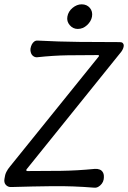

<svg xmlns="http://www.w3.org/2000/svg" viewBox="-56 -862 593 889"><path d="M85 -636Q87 -648 91.5 -656.5Q96 -665 103 -670Q110 -675 120 -674Q215 -669 310 -668Q405 -667 499 -667Q508 -667 512.5 -662.5Q517 -658 517 -651.5Q517 -645 514 -637.5Q511 -630 506 -623L67 -78Q65 -75 66 -72.5Q67 -70 71 -70Q152 -70 226.5 -71Q301 -72 383 -80Q395 -81 405.5 -77Q416 -73 421.5 -62Q427 -51 424 -31Q422 -20 415 -11Q408 -2 399 3Q390 8 380 7Q282 -1 188.5 0Q95 1 -3 4Q-19 5 -29 -6Q-39 -17 -35 -36Q-33 -53 -26.5 -66Q-20 -79 -9 -92L400 -599Q403 -602 402.5 -604.5Q402 -607 397 -607Q324 -607 257.5 -606Q191 -605 117 -597Q107 -596 99 -601.5Q91 -607 87.5 -616.5Q84 -626 85 -636ZM256 -785Q260 -809 280 -825.5Q300 -842 322 -842Q346 -842 360 -825.5Q374 -809 370 -785Q366 -763 347 -745.5Q328 -728 304 -728Q282 -728 267 -745.5Q252 -763 256 -785Z"/></svg>

Font: Winky Sans Light
Style: Italic
Weight: 300
Italic angle: -8.97852°
Designer: Simon Atzbach
Foundry: typofactur
Version: Version 1.205